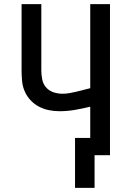

<svg xmlns="http://www.w3.org/2000/svg" viewBox="-20 -755 640 934"><path d="M345 159V-84H419V-236Q382 -227 345 -220.5Q308 -214 270 -214Q244 -214 218.5 -219Q193 -224 170 -236Q147 -248 129 -267Q111 -286 100.5 -310Q90 -334 87.5 -360Q85 -386 85 -412V-735H181V-412Q181 -390 185.5 -368Q190 -346 204.5 -329.5Q219 -313 240.5 -306Q262 -299 284 -299Q301 -299 318 -302Q335 -305 352 -309Q369 -313 385.5 -317.5Q402 -322 419 -326V-735H515V0H440V159Z"/></svg>

Font: Zed Mono Medium Extended
Style: Regular
Weight: 500
Width: 7
Monospace: yes
Designer: Belleve Invis
Foundry: Belleve Invis
Version: Version 1.0.0; ttfautohint (v1.8.4)